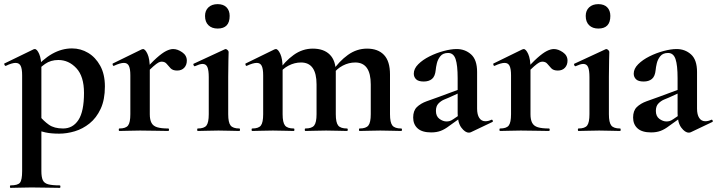

<svg xmlns="http://www.w3.org/2000/svg" viewBox="-25 -633 3465 928"><path d="M26 275Q23 275 23 269Q23 263 26 263Q61 263 71.5 250Q82 237 82 194V-269Q82 -300 75 -314.5Q68 -329 50 -329Q42 -329 30 -325.5Q18 -322 4 -315Q0 -313 -3 -319Q-6 -325 -4 -326L138 -395Q140 -396 143 -396Q154 -396 164.5 -372Q175 -348 175 -303V194Q175 222 181.5 237Q188 252 207 257.5Q226 263 264 263Q267 263 267 269Q267 275 264 275Q236 275 201 274Q166 273 127 273Q99 273 72.5 274Q46 275 26 275ZM261 13Q222 13 194.5 7Q167 1 129 -12L164 -75Q186 -48 211.5 -30Q237 -12 280 -12Q327 -12 354 -53Q381 -94 381 -184Q381 -264 344 -303.5Q307 -343 257 -343Q220 -343 193 -324Q166 -305 140 -276L130 -288Q181 -347 227.5 -373Q274 -399 323 -399Q365 -399 401 -377.5Q437 -356 459.5 -315Q482 -274 482 -215Q482 -151 461.5 -107Q441 -63 408 -36.5Q375 -10 336.5 1.5Q298 13 261 13Z M674 -271 666 -284Q705 -329 732 -353Q759 -377 778 -386.5Q797 -396 812 -396Q833 -396 855.5 -380.5Q878 -365 878 -340Q878 -319 865.5 -305.5Q853 -292 831 -292Q810 -292 799.5 -303Q789 -314 780.5 -324.5Q772 -335 756 -335Q749 -335 740.5 -330.5Q732 -326 716.5 -312.5Q701 -299 674 -271ZM552 0Q549 0 549 -6Q549 -12 552 -12Q583 -12 594 -26.5Q605 -41 605 -81V-269Q605 -300 598 -314.5Q591 -329 574 -329Q565 -329 553 -325.5Q541 -322 526 -315Q522 -313 520 -319Q518 -325 520 -326L659 -394Q665 -396 666 -396Q677 -396 688 -372Q699 -348 699 -303V-81Q699 -55 707 -39.5Q715 -24 734.5 -18Q754 -12 788 -12Q792 -12 792 -6Q792 0 788 0Q761 0 726.5 -1Q692 -2 652 -2Q624 -2 598 -1Q572 0 552 0Z M931 0Q928 0 928 -6Q928 -12 931 -12Q962 -12 973 -26.5Q984 -41 984 -81V-260Q984 -293 977.5 -308.5Q971 -324 954 -324Q947 -324 937.5 -321Q928 -318 917 -313Q913 -312 910.5 -318Q908 -324 911 -325L1062 -395Q1064 -396 1065 -396Q1070 -396 1075 -391Q1080 -386 1080 -382Q1080 -370 1079 -342Q1078 -314 1078 -262V-81Q1078 -41 1089.5 -26.5Q1101 -12 1132 -12Q1135 -12 1135 -6Q1135 0 1132 0Q1112 0 1086 -1Q1060 -2 1031 -2Q1003 -2 977 -1Q951 0 931 0ZM1027 -495Q999 -495 982.5 -511Q966 -527 966 -556Q966 -582 982.5 -597.5Q999 -613 1027 -613Q1055 -613 1070 -597.5Q1085 -582 1085 -556Q1085 -495 1027 -495Z M1713 0Q1710 0 1710 -6Q1710 -12 1713 -12Q1744 -12 1755.5 -26.5Q1767 -41 1767 -81V-225Q1767 -331 1692 -331Q1661 -331 1632 -316Q1603 -301 1585 -275L1580 -287Q1614 -337 1656.5 -367.5Q1699 -398 1749 -398Q1802 -398 1831 -367.5Q1860 -337 1860 -273V-81Q1860 -41 1871.5 -26.5Q1883 -12 1914 -12Q1918 -12 1918 -6Q1918 0 1914 0Q1894 0 1868 -1Q1842 -2 1813 -2Q1785 -2 1759 -1Q1733 0 1713 0ZM1451 0Q1448 0 1448 -6Q1448 -12 1451 -12Q1482 -12 1493.5 -26.5Q1505 -41 1505 -81V-225Q1505 -331 1430 -331Q1399 -331 1370 -316Q1341 -301 1323 -275L1318 -287Q1352 -337 1394.5 -367.5Q1437 -398 1487 -398Q1540 -398 1569 -369Q1598 -340 1598 -284V-81Q1598 -41 1609.5 -26.5Q1621 -12 1652 -12Q1656 -12 1656 -6Q1656 0 1652 0Q1632 0 1606 -1Q1580 -2 1551 -2Q1523 -2 1497 -1Q1471 0 1451 0ZM1194 0Q1191 0 1191 -6Q1191 -12 1194 -12Q1225 -12 1236 -26.5Q1247 -41 1247 -81V-269Q1247 -300 1240 -314.5Q1233 -329 1216 -329Q1207 -329 1195 -325.5Q1183 -322 1168 -315Q1164 -313 1162 -319Q1160 -325 1162 -326L1301 -394Q1307 -396 1308 -396Q1319 -396 1330 -372Q1341 -348 1341 -303V-81Q1341 -41 1352.5 -26.5Q1364 -12 1395 -12Q1398 -12 1398 -6Q1398 0 1395 0Q1375 0 1349 -1Q1323 -2 1294 -2Q1266 -2 1240 -1Q1214 0 1194 0Z M2251 6Q2247 8 2241 8Q2223 8 2205 -16Q2187 -40 2187 -85V-255Q2187 -318 2177 -347.5Q2167 -377 2141 -377Q2116 -377 2103.5 -361.5Q2091 -346 2086.5 -327Q2082 -308 2081 -295Q2078 -264 2063 -251.5Q2048 -239 2023 -239Q1997 -239 1986 -250Q1975 -261 1975 -277Q1975 -301 1996.5 -322.5Q2018 -344 2051 -360.5Q2084 -377 2119.5 -386.5Q2155 -396 2182 -396Q2223 -396 2252 -370Q2281 -344 2281 -285V-108Q2281 -79 2291.5 -63Q2302 -47 2321 -47Q2335 -47 2350 -54Q2354 -56 2356.5 -50.5Q2359 -45 2354 -43ZM2059 7Q2015 7 1993.5 -12.5Q1972 -32 1972 -65Q1972 -98 1990 -115.5Q2008 -133 2037 -143.5Q2066 -154 2097 -165L2197 -202L2201 -187L2144 -161Q2136 -158 2121 -151.5Q2106 -145 2094 -132.5Q2082 -120 2082 -97Q2082 -71 2099 -58.5Q2116 -46 2133 -46Q2141 -46 2148.5 -48Q2156 -50 2166 -57L2216 -91L2217 -75L2147 -25Q2125 -8 2105 -0.5Q2085 7 2059 7Z M2514 -271 2506 -284Q2545 -329 2572 -353Q2599 -377 2618 -386.5Q2637 -396 2652 -396Q2673 -396 2695.5 -380.5Q2718 -365 2718 -340Q2718 -319 2705.5 -305.5Q2693 -292 2671 -292Q2650 -292 2639.5 -303Q2629 -314 2620.5 -324.5Q2612 -335 2596 -335Q2589 -335 2580.5 -330.5Q2572 -326 2556.5 -312.5Q2541 -299 2514 -271ZM2392 0Q2389 0 2389 -6Q2389 -12 2392 -12Q2423 -12 2434 -26.5Q2445 -41 2445 -81V-269Q2445 -300 2438 -314.5Q2431 -329 2414 -329Q2405 -329 2393 -325.5Q2381 -322 2366 -315Q2362 -313 2360 -319Q2358 -325 2360 -326L2499 -394Q2505 -396 2506 -396Q2517 -396 2528 -372Q2539 -348 2539 -303V-81Q2539 -55 2547 -39.5Q2555 -24 2574.5 -18Q2594 -12 2628 -12Q2632 -12 2632 -6Q2632 0 2628 0Q2601 0 2566.5 -1Q2532 -2 2492 -2Q2464 -2 2438 -1Q2412 0 2392 0Z M2771 0Q2768 0 2768 -6Q2768 -12 2771 -12Q2802 -12 2813 -26.5Q2824 -41 2824 -81V-260Q2824 -293 2817.5 -308.5Q2811 -324 2794 -324Q2787 -324 2777.5 -321Q2768 -318 2757 -313Q2753 -312 2750.5 -318Q2748 -324 2751 -325L2902 -395Q2904 -396 2905 -396Q2910 -396 2915 -391Q2920 -386 2920 -382Q2920 -370 2919 -342Q2918 -314 2918 -262V-81Q2918 -41 2929.5 -26.5Q2941 -12 2972 -12Q2975 -12 2975 -6Q2975 0 2972 0Q2952 0 2926 -1Q2900 -2 2871 -2Q2843 -2 2817 -1Q2791 0 2771 0ZM2867 -495Q2839 -495 2822.5 -511Q2806 -527 2806 -556Q2806 -582 2822.5 -597.5Q2839 -613 2867 -613Q2895 -613 2910 -597.5Q2925 -582 2925 -556Q2925 -495 2867 -495Z M3314 6Q3310 8 3304 8Q3286 8 3268 -16Q3250 -40 3250 -85V-255Q3250 -318 3240 -347.5Q3230 -377 3204 -377Q3179 -377 3166.5 -361.5Q3154 -346 3149.5 -327Q3145 -308 3144 -295Q3141 -264 3126 -251.5Q3111 -239 3086 -239Q3060 -239 3049 -250Q3038 -261 3038 -277Q3038 -301 3059.5 -322.5Q3081 -344 3114 -360.5Q3147 -377 3182.5 -386.5Q3218 -396 3245 -396Q3286 -396 3315 -370Q3344 -344 3344 -285V-108Q3344 -79 3354.5 -63Q3365 -47 3384 -47Q3398 -47 3413 -54Q3417 -56 3419.5 -50.5Q3422 -45 3417 -43ZM3122 7Q3078 7 3056.5 -12.5Q3035 -32 3035 -65Q3035 -98 3053 -115.5Q3071 -133 3100 -143.5Q3129 -154 3160 -165L3260 -202L3264 -187L3207 -161Q3199 -158 3184 -151.5Q3169 -145 3157 -132.5Q3145 -120 3145 -97Q3145 -71 3162 -58.5Q3179 -46 3196 -46Q3204 -46 3211.5 -48Q3219 -50 3229 -57L3279 -91L3280 -75L3210 -25Q3188 -8 3168 -0.5Q3148 7 3122 7Z"/></svg>

Font: Cormorant Garamond Light
Style: Regular
Weight: 300
Designer: Christian Thalmann (Catharsis Fonts)
Foundry: Catharsis Fonts
Version: Version 4.001